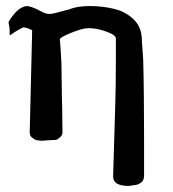

<svg xmlns="http://www.w3.org/2000/svg" viewBox="-20 -456 571 633"><path d="M274 -436Q333 -436 378 -420Q442 -392 447 -336Q447 -333 447.5 -328Q448 -323 448 -318L452 -262Q455 -155 455 5V124Q455 132 451.5 138.5Q448 145 440 149Q435 153 426 154Q417 155 404 157Q353 157 353 126Q353 125 353 124L360 -112Q361 -141 361.5 -180Q362 -219 362 -258V-329Q362 -341 330 -352Q299 -363 276 -363Q274 -363 271 -363Q262 -363 248.5 -359.5Q235 -356 215 -348Q177 -333 177 -325Q177 -323 177.5 -321.5Q178 -320 178 -319V-320L181 -275Q183 -247 183 -213.5Q183 -180 184 -140Q184 -129 184.5 -118Q185 -107 185 -95L186 -18Q186 -7 168 4Q163 6 146 6Q142 6 138.5 6.5Q135 7 130 7Q125 8 119 8Q117 8 111.5 7.5Q106 7 99 6Q89 1 83.5 -4.5Q78 -10 78 -19L86 -355Q86 -358 82 -358Q72 -364 57 -366Q54 -365 43 -359Q32 -353 12 -339Q12 -359 11 -366.5Q10 -374 8 -383Q37 -433 68 -436Q81 -436 111 -421Q129 -410 142 -410Q143 -410 144 -410Q152 -410 166 -414Q180 -418 200 -423Q201 -423 201 -423L204 -424Q205 -424 205 -424Q226 -432 243 -434Q260 -436 274 -436Z"/></svg>

Font: New Athena Unicode
Style: Bold
Weight: 700
Designer: J. Rusten 1997; rev. by R. Hancock 2001, 2002, rev. by D. Mastronarde 2002-2021
Foundry: Society for Classical Studies (formerly American Philological Association)
Version: Version 5.008